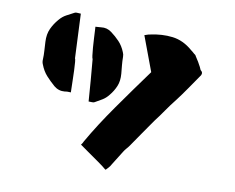

<svg xmlns="http://www.w3.org/2000/svg" viewBox="-80 -824 1159 947"><g transform="rotate(10 500.0 -351.0)"><path d="M106 -464Q107 -486 105.5 -508Q104 -530 103 -552Q101 -590 114 -618Q127 -646 147 -669Q163 -688 182 -698Q201 -708 220 -718Q225 -721 233 -720Q241 -719 251 -719Q253 -662 256 -606.5Q259 -551 261 -496Q263 -496 264.5 -479.5Q266 -463 267 -437.5Q268 -412 268.5 -387Q269 -362 269.5 -345Q270 -328 270 -328Q258 -328 254.5 -328.5Q251 -329 240 -327Q209 -324 185 -344Q162 -364 142 -386Q122 -408 110 -440Q105 -451 106 -464ZM524 -3Q521 0 514.5 8Q508 16 504 18Q488 4 460 -15.5Q432 -35 405 -54Q378 -73 364 -83Q366 -86 368.5 -89Q371 -92 375 -101Q427 -192 498.5 -293.5Q570 -395 643 -495L578 -669Q585 -671 591.5 -673.5Q598 -676 605 -677Q663 -690 717 -683.5Q771 -677 818 -636Q823 -632 827.5 -628.5Q832 -625 836 -621Q838 -620 841 -617.5Q844 -615 845 -612Q850 -603 856 -594.5Q862 -586 867 -576Q871 -569 874.5 -562.5Q878 -556 881 -548Q882 -547 882 -547Q882 -547 883 -546Q895 -537 888 -523Q866 -491 838 -450.5Q810 -410 790 -384Q763 -350 742.5 -320Q722 -290 701 -263Q701 -263 687 -243Q673 -223 650.5 -190.5Q628 -158 602 -120Q595 -110 588 -102.5Q581 -95 575 -85Q555 -53 545 -37Q535 -21 531 -14.5Q527 -8 524 -3ZM394 -301Q389 -298 381.5 -298.5Q374 -299 364 -299Q360 -353 356 -405.5Q352 -458 347 -510Q345 -510 343 -525.5Q341 -541 339 -565Q337 -589 336 -612.5Q335 -636 334 -652Q333 -668 333 -668Q344 -669 347.5 -669Q351 -669 361 -670Q390 -674 414 -656Q437 -639 456.5 -618.5Q476 -598 488 -568Q493 -558 493 -545Q493 -525 495 -503.5Q497 -482 499 -462Q502 -426 491 -399.5Q480 -373 461 -350Q447 -332 429.5 -321.5Q412 -311 394 -301Z"/></g></svg>

Font: Palette Mosaic
Style: Regular
Weight: 400
Designer: Shibuyafont
Version: Version 1.001